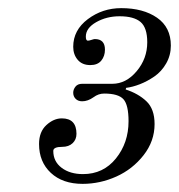

<svg xmlns="http://www.w3.org/2000/svg" viewBox="-20 -722 440 472"><path d="M76 -368Q76 -398 94 -414.5Q112 -431 132 -431Q168 -431 168 -393Q168 -379 158.5 -370Q149 -361 133 -361Q111 -361 111 -351Q111 -325 131.5 -309.5Q152 -294 184 -294Q234 -294 265 -332.5Q296 -371 296 -424Q296 -464 283.5 -478Q271 -492 236 -492Q222 -492 210 -483Q196 -473 182 -473Q172 -473 166 -479Q160 -485 160 -494Q160 -502 165.5 -509Q171 -516 182 -516H256Q290 -516 316 -547Q342 -578 342 -618Q342 -654 325.5 -668Q309 -682 274 -682Q242 -682 216.5 -667.5Q191 -653 191 -632Q191 -622 196 -622Q199 -622 205 -624Q211 -626 213 -626Q238 -626 238 -600Q238 -584 229 -573Q220 -562 202 -562Q182 -562 171 -575Q160 -588 160 -607Q160 -648 196 -675Q232 -702 278 -702Q332 -702 366 -678.5Q400 -655 400 -610Q400 -586 388.5 -566Q377 -546 359.5 -534Q342 -522 324 -515Q306 -508 290 -506L289 -502Q320 -492 340 -473Q360 -454 360 -417Q360 -375 333 -340.5Q306 -306 266 -288Q226 -270 183 -270Q134 -270 105 -297Q76 -324 76 -368Z"/></svg>

Font: Old Standard TT
Style: Italic
Weight: 400
Italic angle: -15.2°
Designer: Alexey Kryukov <alexios@thessalonica.org.ru>
Version: Version 2.2